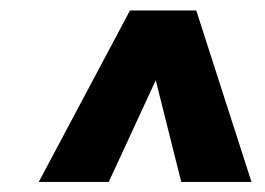

<svg xmlns="http://www.w3.org/2000/svg" viewBox="-20 -830 517 375"><path d="M55.7 -474.6 233.9 -809.6H363.3L471.2 -474.6H334L284.2 -673.3L192.4 -474.6Z"/></svg>

Font: Oswald
Style: Bold
Weight: 700
Designer: Vernon Adams
Foundry: Vernon Adams
Version: 3.0; ttfautohint (v0.94.23-7a4d-dirty) -l 8 -r 50 -G 200 -x 